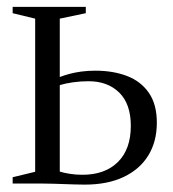

<svg xmlns="http://www.w3.org/2000/svg" viewBox="-20 -522 491 546"><path d="M16 0V-18L80 -33.5V-469L16 -484.5V-502.5H224V-484.5L150 -469V-303Q163 -308 178 -312Q193 -316 211.2 -318.5Q229.5 -321 251.5 -321Q301.5 -321 341 -306Q380.5 -291 403.2 -258.2Q426 -225.5 426 -173Q426 -119.5 401.8 -80Q377.5 -40.5 331.8 -18.8Q286 3 221 3Q207.5 3 192.5 2.5Q177.5 2 162.2 1.5Q147 1 131.8 0.5Q116.5 0 102 0ZM214.5 -25Q278.5 -25 315.2 -61.2Q352 -97.5 352 -164Q352 -226.5 319 -258.8Q286 -291 232 -291Q209 -291 187.8 -288Q166.5 -285 150 -280V-34Q161.5 -30.5 178 -27.8Q194.5 -25 214.5 -25Z"/></svg>

Font: Merriweather 144pt Light
Style: Regular
Weight: 300
Version: Version 2.100